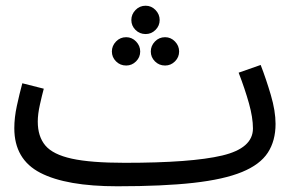

<svg xmlns="http://www.w3.org/2000/svg" viewBox="-20 -630 1033 671"><path d="M390 21Q212 21 121 -26Q30 -73 30 -182Q30 -219 39 -260.5Q48 -302 58 -339L133 -320Q127 -298 119.5 -264.5Q112 -231 112 -205Q112 -153 138.5 -121.5Q165 -90 231 -75.5Q297 -61 416 -61Q649 -61 756.5 -86.5Q864 -112 864 -181Q864 -219 850 -269Q836 -319 814 -376L891 -403Q910 -354 926.5 -298Q943 -242 943 -197Q943 -138 916 -96.5Q889 -55 826 -29Q763 -3 656.5 9Q550 21 390 21ZM489 -511Q468 -511 453.5 -525.5Q439 -540 439 -560Q439 -580 453.5 -595Q468 -610 489 -610Q509 -610 523.5 -595Q538 -580 538 -560Q538 -540 523.5 -525.5Q509 -511 489 -511ZM421 -401Q400 -401 385.5 -415.5Q371 -430 371 -450Q371 -470 385.5 -485Q400 -500 421 -500Q441 -500 455.5 -485Q470 -470 470 -450Q470 -430 455.5 -415.5Q441 -401 421 -401ZM557 -401Q536 -401 521.5 -415.5Q507 -430 507 -450Q507 -470 521.5 -485Q536 -500 557 -500Q577 -500 591.5 -485Q606 -470 606 -450Q606 -430 591.5 -415.5Q577 -401 557 -401Z"/></svg>

Font: TSCustom
Style: Regular
Weight: 400
Designer: Monotype Design Team
Foundry: Monotype Imaging Inc.
Version: Version 2.004; ttfautohint (v1.8.3) -l 8 -r 50 -G 200 -x 14 